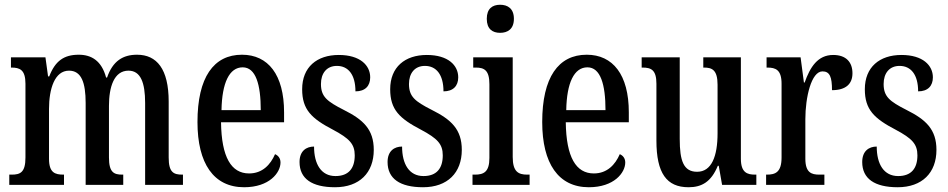

<svg xmlns="http://www.w3.org/2000/svg" viewBox="-20 -777 3985 807"><path d="M19 0H249V-43H247C211 -43 186 -51 186 -110V-319C186 -404 210 -480 270 -480C322 -480 340 -430 340 -344V0H498V-43H494C459 -43 438 -52 438 -115V-332C438 -411 459 -480 520 -480C571 -480 590 -430 590 -344V0H749V-43H746C710 -43 689 -52 689 -115V-350C689 -487 639 -547 556 -547C497 -547 454 -521 430 -451H426C407 -522 364 -547 311 -547C249 -547 212 -521 187 -456H182L171 -536H26V-493H28C63 -493 87 -484 87 -425V-115C87 -52 65 -43 29 -43H19Z M1006 10C1112 10 1159 -51 1159 -94C1159 -113 1148 -124 1136 -129C1117 -85 1083 -48 1027 -48C952 -48 911 -116 909 -263H1174V-305C1174 -463 1107 -547 997 -547C878 -547 810 -452 810 -264C810 -90 878 10 1006 10ZM1076 -314H911C913 -429 944 -494 1000 -494C1055 -494 1076 -422 1076 -314Z M1388 10C1491 10 1551 -51 1551 -147C1551 -233 1507 -274 1425 -315C1354 -351 1329 -371 1329 -424C1329 -469 1353 -500 1396 -500C1444 -500 1474 -463 1474 -393C1515 -393 1536 -416 1536 -452C1536 -502 1494 -546 1404 -546C1312 -546 1250 -495 1250 -402C1250 -316 1289 -279 1381 -231C1448 -195 1471 -172 1471 -124C1471 -69 1445 -37 1390 -37C1330 -37 1300 -87 1300 -161C1268 -161 1239 -143 1239 -96C1239 -26 1291 10 1388 10Z M1758 10C1861 10 1921 -51 1921 -147C1921 -233 1877 -274 1795 -315C1724 -351 1699 -371 1699 -424C1699 -469 1723 -500 1766 -500C1814 -500 1844 -463 1844 -393C1885 -393 1906 -416 1906 -452C1906 -502 1864 -546 1774 -546C1682 -546 1620 -495 1620 -402C1620 -316 1659 -279 1751 -231C1818 -195 1841 -172 1841 -124C1841 -69 1815 -37 1760 -37C1700 -37 1670 -87 1670 -161C1638 -161 1609 -143 1609 -96C1609 -26 1661 10 1758 10Z M2082 -639C2114 -639 2140 -655 2140 -698C2140 -741 2114 -757 2082 -757C2050 -757 2026 -741 2026 -698C2026 -655 2050 -639 2082 -639ZM1966 0H2206V-43H2196C2159 -43 2135 -55 2135 -117V-536H1969V-493H1980C2016 -493 2037 -481 2037 -423V-113C2037 -54 2013 -43 1976 -43H1966Z M2455 10C2561 10 2608 -51 2608 -94C2608 -113 2597 -124 2585 -129C2566 -85 2532 -48 2476 -48C2401 -48 2360 -116 2358 -263H2623V-305C2623 -463 2556 -547 2446 -547C2327 -547 2259 -452 2259 -264C2259 -90 2327 10 2455 10ZM2525 -314H2360C2362 -429 2393 -494 2449 -494C2504 -494 2525 -422 2525 -314Z M2874 10C2929 10 2969 -12 2997 -80H3001L3015 0H3159V-43H3154C3121 -43 3094 -51 3094 -110V-536H2936V-493H2939C2972 -493 2996 -484 2996 -421V-217C2996 -120 2971 -55 2910 -55C2853 -55 2837 -101 2837 -193V-536H2677V-493H2681C2717 -493 2739 -483 2739 -425V-186C2739 -49 2782 10 2874 10Z M3200 0H3445V-43H3424C3391 -43 3365 -51 3365 -110V-276C3365 -368 3390 -477 3437 -477C3468 -477 3477 -453 3477 -398C3535 -398 3563 -424 3563 -469C3563 -515 3537 -546 3482 -546C3417 -546 3385 -495 3362 -430H3359L3345 -536H3202V-493H3205C3240 -493 3265 -484 3265 -425V-115C3265 -52 3238 -43 3203 -43H3200Z M3753 10C3856 10 3916 -51 3916 -147C3916 -233 3872 -274 3790 -315C3719 -351 3694 -371 3694 -424C3694 -469 3718 -500 3761 -500C3809 -500 3839 -463 3839 -393C3880 -393 3901 -416 3901 -452C3901 -502 3859 -546 3769 -546C3677 -546 3615 -495 3615 -402C3615 -316 3654 -279 3746 -231C3813 -195 3836 -172 3836 -124C3836 -69 3810 -37 3755 -37C3695 -37 3665 -87 3665 -161C3633 -161 3604 -143 3604 -96C3604 -26 3656 10 3753 10Z"/></svg>

Font: Noto Serif Tamil ExtraCondensed Medium
Style: Italic
Weight: 500
Width: 2
Italic angle: -12°
Designer: Indian Type Foundry, Tom Grace, and the Monotype Design Team
Foundry: Monotype Imaging Inc.
Version: Version 2.003